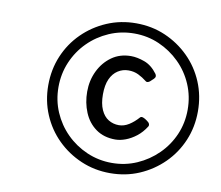

<svg xmlns="http://www.w3.org/2000/svg" viewBox="-80 -894 1065 925"><g transform="rotate(10 452.5 -431.5)"><path d="M514 -65Q438 -65 371.5 -93.5Q305 -122 254.5 -172Q204 -222 176 -288.5Q148 -355 148 -431Q148 -508 176 -574.5Q204 -641 254.5 -691Q305 -741 371.5 -769.5Q438 -798 514 -798Q591 -798 657 -769.5Q723 -741 773.5 -691Q824 -641 852 -574.5Q880 -508 880 -431Q880 -355 852 -288.5Q824 -222 773.5 -172Q723 -122 657 -93.5Q591 -65 514 -65ZM514 -115Q579 -115 636 -140Q693 -165 737 -208.5Q781 -252 805.5 -309Q830 -366 830 -431Q830 -496 805.5 -553.5Q781 -611 737 -654.5Q693 -698 636 -723Q579 -748 514 -748Q449 -748 391.5 -723Q334 -698 290.5 -654.5Q247 -611 222.5 -553.5Q198 -496 198 -431Q198 -366 222.5 -309Q247 -252 290.5 -208.5Q334 -165 391.5 -140Q449 -115 514 -115ZM511 -229Q455 -229 416 -257Q377 -285 357.5 -332Q338 -379 338 -433Q338 -488 360.5 -534.5Q383 -581 423 -609.5Q463 -638 517 -638Q547 -638 583 -625Q619 -612 647 -574Q653 -564 649.5 -557Q646 -550 637 -543Q627 -532 619 -529.5Q611 -527 606 -532Q587 -547 565.5 -557.5Q544 -568 517 -568Q489 -568 465.5 -553Q442 -538 428.5 -508.5Q415 -479 415 -433Q415 -388 428.5 -358Q442 -328 465 -314Q488 -300 516 -300Q541 -300 565 -315Q589 -330 611 -355Q616 -360 625.5 -356.5Q635 -353 644 -346Q655 -339 658 -331.5Q661 -324 657 -318Q638 -288 613 -268.5Q588 -249 561.5 -239Q535 -229 511 -229Z"/></g></svg>

Font: Playwrite DK Loopet
Style: Regular
Weight: 400
Designer: Veronika Burian, José Scaglione
Foundry: TypeTogether
Version: Version 1.002